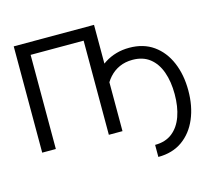

<svg xmlns="http://www.w3.org/2000/svg" viewBox="-127 -880 1405 1261"><g transform="rotate(-15 575.0 -249.5)"><path d="M797.9 -435.5Q868.7 -435.5 915.3 -398.9Q961.9 -362.3 985.1 -297.1Q1008.3 -231.9 1008.3 -146.5Q1008.3 -61 985.1 4.2Q961.9 69.3 915.3 106Q868.7 142.6 797.9 142.6V224.6Q894.5 224.6 962.2 176.5Q1029.8 128.4 1065.4 44.4Q1101.1 -39.6 1101.1 -146.5Q1101.1 -253.9 1065.4 -337.6Q1029.8 -421.4 962.2 -469.5Q894.5 -517.6 797.9 -517.6Q750.5 -517.6 708.7 -505.6Q667 -493.7 631.3 -470.9Q595.7 -448.2 567.4 -416L592.3 -288.6Q610.4 -334 639.9 -366.9Q669.4 -399.9 709.2 -417.7Q749 -435.5 797.9 -435.5ZM614.3 -722.7H68.4V0H161.1V-640.1H521.5V0H614.3Z"/></g></svg>

Font: Giphurs SC
Style: Regular
Weight: 400
Version: Version 0.920